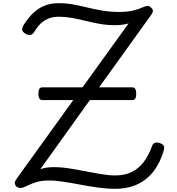

<svg xmlns="http://www.w3.org/2000/svg" viewBox="-20 -1168 1108 1205"><path d="M700 17Q651 17 594 9Q537 1 479.5 -10Q422 -21 371 -28.5Q320 -36 283 -35Q250 -35 227 -30Q204 -25 184.5 -17Q165 -9 141 2Q117 14 103.5 11.5Q90 9 81 2Q73 -10 73 -20.5Q73 -31 87 -50L440 -540H246Q221 -540 221 -580Q221 -600 227 -610Q233 -620 246 -620H498L787 -1021Q770 -1016 748.5 -1013Q727 -1010 700 -1010Q653 -1010 607 -1018Q561 -1026 517.5 -1037Q474 -1048 432 -1055.5Q390 -1063 350 -1063Q312 -1063 283 -1051Q254 -1039 232.5 -1017.5Q211 -996 194 -966Q187 -954 173 -949.5Q159 -945 139 -957Q120 -969 119 -982Q118 -995 131 -1015Q155 -1053 185 -1083Q215 -1113 255 -1130.5Q295 -1148 347 -1148Q397 -1148 442 -1139.5Q487 -1131 532 -1120Q577 -1109 625.5 -1101Q674 -1093 730 -1093Q776 -1093 811.5 -1101Q847 -1109 876 -1122Q895 -1130 905 -1131Q915 -1132 926 -1122Q941 -1110 939.5 -1098Q938 -1086 927 -1072L602 -620H810Q835 -620 835 -580Q835 -561 829.5 -550.5Q824 -540 810 -540H544L233 -106Q252 -113 273 -116Q294 -119 317 -119Q365 -119 415.5 -111Q466 -103 516.5 -93Q567 -83 615 -75Q663 -67 704 -67Q762 -67 805.5 -88Q849 -109 880.5 -149.5Q912 -190 933 -248Q939 -267 951 -271.5Q963 -276 983 -270Q1003 -263 1008 -252.5Q1013 -242 1008 -225Q987 -151 946.5 -96.5Q906 -42 845 -12.5Q784 17 700 17Z"/></svg>

Font: Playwrite CL
Style: Regular
Weight: 400
Designer: Veronika Burian, José Scaglione
Foundry: TypeTogether
Version: Version 1.002